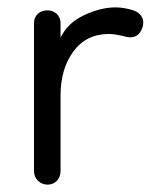

<svg xmlns="http://www.w3.org/2000/svg" viewBox="-20 -484 424 520"><path d="M144 -226C144 -274 156 -314 179 -345C202 -376 234 -392 275 -392C288 -392 304 -389 323 -384C326 -383 330 -383 333 -383C349 -383 360 -392 366 -410C367 -414 368 -419 368 -423C368 -434 362 -449 341 -456C325 -461 309 -464 293 -464C266 -464 238 -457 208 -443C178 -429 157 -409 144 -382V-421C144 -444 126 -456 109 -456C89 -456 72 -444 72 -421V-21C72 0 88 16 109 16C130 16 144 0 144 -21Z"/></svg>

Font: Dongle Light
Style: Regular
Weight: 300
Designer: Yanghee Ryu
Foundry: Yanghee Ryu
Version: Version 2.000